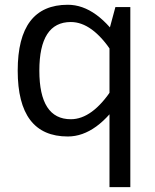

<svg xmlns="http://www.w3.org/2000/svg" viewBox="-20 -566 655 810"><path d="M266.1 9.8Q54.7 9.8 54.7 -268.1Q54.7 -545.9 266.1 -545.9Q390.1 -545.9 498.5 -377L453.1 -345.7Q369.1 -473.1 278.8 -473.1Q146 -473.1 146 -268.1Q146 -63 278.8 -63Q369.1 -63 453.1 -190.4L498.5 -159.2Q390.1 9.8 266.1 9.8ZM441.9 223.6V-443.8L466.8 -536.1H529.8V223.6Z"/></svg>

Font: Nokora
Style: Regular
Weight: 400
Designer: Danh Hong
Foundry: Danh Hong
Version: Version 9.000